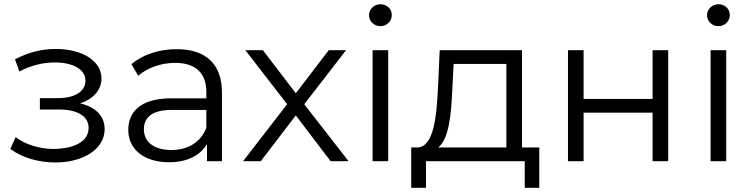

<svg xmlns="http://www.w3.org/2000/svg" viewBox="-20 -764 3562 910"><path d="M243 6C374 6 476 -57 476 -152C476 -213 434 -257 360 -274C420 -294 461 -336 461 -392C461 -477 367 -532 245 -532C175 -532 113 -515 51 -483L72 -425C125 -453 181 -468 241 -468C324 -468 385 -436 385 -382C385 -329 332 -299 255 -299H169V-245H260C347 -245 400 -213 400 -158C400 -77 297 -58 235 -58C171 -58 103 -77 54 -114L29 -58C87 -15 166 6 243 6Z M958 -158C931 -90 872 -53 792 -53C710 -53 662 -91 662 -151C662 -203 694 -243 795 -243H958ZM781 5C867 5 929 -27 961 -81V0H1032V-325C1032 -462 954 -531 817 -531C734 -531 656 -505 603 -460L635 -405C678 -442 742 -466 810 -466C908 -466 958 -417 958 -328V-298H793C641 -298 588 -230 588 -148C588 -57 662 5 781 5Z M1382 -217 1547 0H1632L1422 -270L1620 -526H1538L1382 -322L1226 -526H1143L1341 -270L1132 0H1216Z M1820 0V-526H1746V0ZM1783 -640C1814 -640 1837 -664 1837 -693C1837 -722 1813 -744 1783 -744C1753 -744 1729 -720 1729 -692C1729 -663 1753 -640 1783 -640Z M2057 -65C2109 -106 2119 -227 2124 -345L2130 -461H2380V-65ZM1999 0H2467V126H2536V-65H2454V-526H2064L2056 -350C2049 -209 2036 -69 1959 -65H1929V126H1999Z M2746 0V-230H3073V0H3147V-526H3073V-295H2746V-526H2672V0Z M3422 0V-526H3348V0ZM3385 -640C3416 -640 3439 -664 3439 -693C3439 -722 3415 -744 3385 -744C3355 -744 3331 -720 3331 -692C3331 -663 3355 -640 3385 -640Z"/></svg>

Font: Montserrat-Alt1
Style: Regular
Weight: 400
Designer: Differentunic
Foundry: Differentunic
Version: Version 7.222